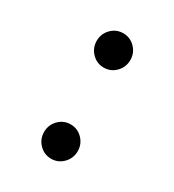

<svg xmlns="http://www.w3.org/2000/svg" viewBox="-117 -499 527 580"><g transform="rotate(30 146.5 -209.0)"><path d="M105 -325.7Q87.9 -343.3 87.9 -367.9Q87.9 -392.6 105 -410.2Q122.1 -427.7 146.5 -427.7Q170.9 -427.7 188 -410.2Q205.1 -392.6 205.1 -367.9Q205.1 -343.3 188 -325.7Q170.9 -308.1 146.5 -308.1Q122.1 -308.1 105 -325.7ZM105 -7.8Q87.9 -25.4 87.9 -50Q87.9 -74.7 105 -92.3Q122.1 -109.9 146.5 -109.9Q170.9 -109.9 188 -92.3Q205.1 -74.7 205.1 -50Q205.1 -25.4 188 -7.8Q170.9 9.8 146.5 9.8Q122.1 9.8 105 -7.8Z"/></g></svg>

Font: Nova Round
Style: Book
Weight: 400
Version: Version 2.000